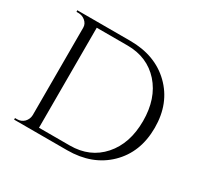

<svg xmlns="http://www.w3.org/2000/svg" viewBox="-148 -882 1104 1064"><g transform="rotate(30 403.5 -350.0)"><path d="M398 -700Q558 -700 657 -604Q757 -507 757 -350Q757 -193 657 -96Q558 0 398 0H59V-10H72Q98 -10 117 -28Q135 -47 136 -73V-633Q136 -657 116 -674Q97 -690 72 -690H60L59 -700ZM201 -30H398Q526 -30 604 -118Q682 -206 682 -350Q682 -494 604 -582Q525 -670 398 -670H201Z"/></g></svg>

Font: Cinzel(RUS BY LYAJKA)
Style: Regular
Weight: 400
Designer: Natanael Gama
Version: Version 1.001;PS 001.001;hotconv 1.0.56;makeotf.lib2.0.21325